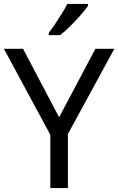

<svg xmlns="http://www.w3.org/2000/svg" viewBox="-20 -964 606 984"><path d="M283 -363 469 -714H566L328 -277V0H238V-273L0 -714H98ZM431 -934Q419 -916 394 -887.5Q369 -859 340.5 -830.5Q312 -802 288 -784H230V-796Q245 -815 262.5 -841Q280 -867 297 -894.5Q314 -922 325 -944H431Z"/></svg>

Font: Noto Sans Syriac Eastern
Style: Regular
Weight: 400
Designer: Patrick Giasson and the Monotype Design Team
Foundry: Monotype Imaging Inc.
Version: Version 3.001; ttfautohint (v1.8.4.7-5d5b)